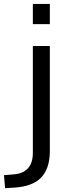

<svg xmlns="http://www.w3.org/2000/svg" viewBox="-81 -777 366 993"><path d="M88.9 -652.3V-756.8H176.8V-652.3ZM-60.5 128.9 -11.7 125Q88.9 117.2 88.9 13.7V-539.1H176.8V3.9Q176.8 93.8 132.3 140.6Q87.9 187.5 -6.8 193.4L-54.7 196.3Z"/></svg>

Font: Min Sans
Style: Regular
Weight: 400
Designer: Jinseong-Kim, NotoSansCJK, Nunito
Foundry: Jinseong-Kim
Version: Version 1.400;Glyphs 3.1.2 (3151)